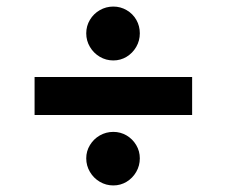

<svg xmlns="http://www.w3.org/2000/svg" viewBox="-20 -648 693 588"><path d="M568.4 -295.9H85.9V-412.1H568.4ZM244.1 -163.1Q244.1 -185.1 255.4 -203.6Q266.6 -222.2 285.6 -233.2Q304.7 -244.1 327.1 -244.1Q349.1 -244.1 367.7 -233.2Q386.2 -222.2 397.2 -203.6Q408.2 -185.1 408.2 -163.1Q408.2 -140.6 397.2 -121.6Q386.2 -102.5 367.7 -91.3Q349.1 -80.1 327.1 -80.1Q304.7 -80.1 285.6 -91.3Q266.6 -102.5 255.4 -121.6Q244.1 -140.6 244.1 -163.1ZM244.1 -545.9Q244.1 -568.4 255.4 -587.2Q266.6 -606 285.6 -616.9Q304.7 -627.9 327.1 -627.9Q349.1 -627.9 367.9 -616.9Q386.7 -606 397.5 -587.2Q408.2 -568.4 408.2 -545.9Q408.2 -523.4 397.2 -504.4Q386.2 -485.4 367.7 -474.1Q349.1 -462.9 327.1 -462.9Q304.7 -462.9 285.6 -474.1Q266.6 -485.4 255.4 -504.4Q244.1 -523.4 244.1 -545.9Z"/></svg>

Font: Pretendard GOV
Style: Bold
Weight: 700
Designer: Base glyphs from Inter by Rasmus Andersson; Hangeul glyphs from Noto Sans CJK(Source Han Sans) by Jang Soo-young and Kan
Foundry: Kil Hyung-jin
Version: Version 1.309